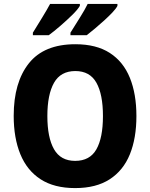

<svg xmlns="http://www.w3.org/2000/svg" viewBox="-20 -1044 768 981"><path d="M677 -451Q677 -338 643.5 -255.5Q610 -173 540.5 -128Q471 -83 364 -83Q257 -83 187.5 -128Q118 -173 84 -256Q50 -339 50 -452Q50 -623 127.5 -720.5Q205 -818 365 -818Q472 -818 541 -773.5Q610 -729 643.5 -646.5Q677 -564 677 -451ZM222 -451Q222 -341 256 -281.5Q290 -222 364 -222Q439 -222 472.5 -281Q506 -340 506 -451Q506 -562 472.5 -621.5Q439 -681 365 -681Q290 -681 256 -621Q222 -561 222 -451ZM580 -1014Q573 -1000 554.5 -980.5Q536 -961 512.5 -939.5Q489 -918 465 -898Q441 -878 423 -864H340V-877Q363 -914 388.5 -954.5Q414 -995 428 -1024H580ZM388 -1014Q377 -995 349 -967.5Q321 -940 288 -911.5Q255 -883 229 -864H148V-877Q171 -914 196 -955Q221 -996 236 -1024H388Z"/></svg>

Font: Noto Sans Telugu UI SemiCondensed ExtraBold
Style: Regular
Weight: 800
Width: 4
Designer: Jelle Bosma - Monotype Design Team
Foundry: Monotype Imaging Inc.
Version: Version 2.005; ttfautohint (v1.8.4.7-5d5b)